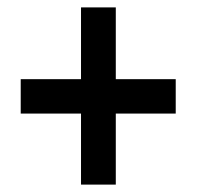

<svg xmlns="http://www.w3.org/2000/svg" viewBox="-20 -613 533 519"><path d="M293 -399H455V-306H293V-114H199V-306H36V-399H199V-593H293Z"/></svg>

Font: Noto Sans Khmer UI Condensed SemiBold
Style: Regular
Weight: 600
Width: 3
Designer: Danh Hong and the Monotype Design Team
Foundry: Monotype Imaging Inc.
Version: Version 2.002; ttfautohint (v1.8.4.7-5d5b)